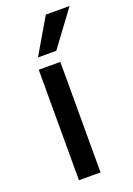

<svg xmlns="http://www.w3.org/2000/svg" viewBox="-140 -774 572 828"><g transform="rotate(-20 146.0 -360.0)"><path d="M172 -558H88L183 -720H292ZM172 0H73V-507H172Z"/></g></svg>

Font: Hind Mysuru Medium
Style: Regular
Weight: 500
Designer: Manushi Parikh, Hitesh Malaviya
Foundry: Indian Type Foundry
Version: Version 0.703;PS 1.0;hotconv 1.0.86;makeotf.lib2.5.63406